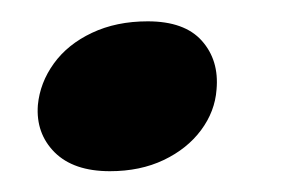

<svg xmlns="http://www.w3.org/2000/svg" viewBox="-20 -152 288 180"><path d="M83 8.5Q49 8.5 31.2 -9.2Q13.5 -27 15.5 -53.5Q17.5 -74.5 30.5 -92.5Q43.5 -110.5 66.2 -121.2Q89 -132 118.5 -132Q153 -132 169.2 -113.8Q185.5 -95.5 183 -68Q181.5 -47.5 168.5 -30Q155.5 -12.5 133.5 -2Q111.5 8.5 83 8.5Z"/></svg>

Font: Fraunces Medium
Style: Italic
Weight: 500
Italic angle: -16°
Version: Version 1.000;[b76b70a41]